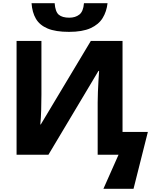

<svg xmlns="http://www.w3.org/2000/svg" viewBox="-20 -971 962 1205"><path d="M413 -771Q329 -771 279 -792Q229 -813 205.5 -853Q182 -893 178 -951H323Q327 -897 349 -878.5Q371 -860 415 -860Q453 -860 478 -879.5Q503 -899 507 -951H655Q649 -898 624 -857.5Q599 -817 548 -794Q497 -771 413 -771ZM629 214 724 0H593V-327Q593 -357 594.5 -393.5Q596 -430 598 -465Q600 -500 602 -526H598L284 0H84V-714H240V-377Q240 -332 238.5 -280Q237 -228 233 -190H236L550 -714H749V-143H908L818 214Z"/></svg>

Font: Noto Sans ExtraBold
Style: Regular
Weight: 800
Designer: Monotype Design Team
Foundry: Monotype Imaging Inc.
Version: Version 2.007